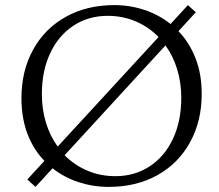

<svg xmlns="http://www.w3.org/2000/svg" viewBox="-20 -720 858 752"><path d="M119 12 87 -17 154 -90Q111 -134 87.5 -196Q64 -258 64 -336Q64 -442 109.5 -525Q155 -608 237.5 -654Q320 -700 428 -700Q489 -700 546 -681Q603 -662 648 -626L716 -700L747 -672L679 -598Q722 -553 746 -491.5Q770 -430 770 -352Q770 -246 724.5 -163Q679 -80 596.5 -34Q514 12 406 12Q345 12 288 -6.5Q231 -25 186 -61ZM402 -658Q327 -658 268.5 -620Q210 -582 177 -512.5Q144 -443 144 -351Q144 -292 160 -239.5Q176 -187 206 -146L601 -575Q562 -615 511 -636.5Q460 -658 402 -658ZM628 -542 233 -112Q272 -73 322.5 -51.5Q373 -30 432 -30Q507 -30 565.5 -68Q624 -106 657 -175.5Q690 -245 690 -337Q690 -396 674 -448.5Q658 -501 628 -542Z"/></svg>

Font: BellefairVN
Style: Regular
Weight: 400
Designer: Nick Shinn, Liron Lavi Turkenic
Foundry: Shinntype
Version: Version 1.003